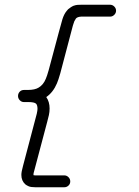

<svg xmlns="http://www.w3.org/2000/svg" viewBox="-20 -693 587 809"><path d="M175 -284Q189 -264 189 -236Q189 -221 186 -208Q182 -191 179 -180Q122 33 121.5 37Q121 41 121 44V45Q124 46 129 46H251Q261 46 268.5 53.5Q276 61 276 71.5Q276 82 268.5 89Q261 96 251 96H129Q110 96 101 92Q92 88 87 84Q70 69 70 44Q70 31 77 6Q133 -205 135 -214Q138 -228 138 -234Q138 -250 132 -256Q125 -263 98 -263Q97 -263 93 -263Q89 -263 80 -263Q71 -263 63.5 -270.5Q56 -278 56 -288.5Q56 -299 63 -306.5Q70 -314 81 -314H97Q127 -314 143 -324Q163 -336 173 -361Q178 -372 185 -397Q241 -607 243 -612Q250 -634 261 -647L267 -654Q281 -665 288 -668Q299 -672 306.5 -672.5Q314 -673 322 -673H444Q454 -673 461.5 -665.5Q469 -658 469 -648Q469 -638 461.5 -630.5Q454 -623 444 -623H322Q306 -622 300 -615Q295 -607 293 -603Q291 -596 287 -585L234 -384Q226 -356 220 -342Q204 -304 175 -284Z"/></svg>

Font: TT2020Base
Style: Italic
Weight: 400
Italic angle: -15°
Version: Version 0.2.000